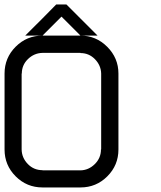

<svg xmlns="http://www.w3.org/2000/svg" viewBox="-20 -823 707 843"><path d="M333.3 -75Q369.2 -75.8 396.2 -102.5Q423.3 -129.2 423.3 -166.7H424.2V-500Q423.3 -535.8 397.1 -562.9Q370.8 -590 333.3 -590V-590.8H166.7Q130 -590 102.9 -563.8Q75.8 -537.5 75.8 -500H75V-166.7Q75.8 -130 102.1 -102.9Q128.3 -75.8 166.7 -75.8V-75ZM333.3 0H166.7Q97.5 0 48.8 -48.8Q0 -97.5 0 -166.7V-500Q0 -569.2 48.8 -617.9Q97.5 -666.7 166.7 -666.7H90.8Q174.2 -749.2 226.7 -803.3H271.7L408.3 -666.7H333.3Q401.7 -666.7 450.8 -617.5Q500 -568.3 500 -500V-166.7Q500 -97.5 451.2 -48.8Q402.5 0 333.3 0ZM333.3 -666.7 250 -750 166.7 -666.7Z"/></svg>

Font: 0xA000-Squareish-Mono
Style: Squareish-Mono
Weight: 400
Version: Version 0.1